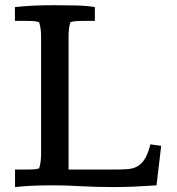

<svg xmlns="http://www.w3.org/2000/svg" viewBox="-20 -722 690 748"><path d="M193.4 0Q153.8 0 116 1.2Q78.1 2.4 38.6 6.8V-61.5H82Q96.7 -61.5 109.1 -62Q121.6 -62.5 132.3 -65.9Q140.1 -87.4 140.1 -125V-576.7Q140.1 -595.7 138.2 -609.9Q136.2 -624 132.3 -635.3Q121.6 -639.2 109.1 -639.9Q96.7 -640.6 82 -640.6H38.1V-694.3Q71.8 -698.2 108.9 -700Q146 -701.7 191.9 -701.7Q239.3 -701.7 279.5 -700.7Q319.8 -699.7 349.6 -694.3V-640.6H304.2Q290 -640.6 277.6 -639.9Q265.1 -639.2 253.9 -635.3Q250.5 -624 248.8 -609.9Q247.1 -595.7 247.1 -576.7V-61.5H433.1Q458 -61.5 478.5 -63.2Q499 -64.9 515.4 -74Q531.7 -83 544.2 -103Q556.6 -123 565.9 -159.7L607.9 -153.8L589.8 0Q546.9 2.9 505.9 4.9Q464.8 6.8 425.3 6.8Q352.5 6.8 293.7 3.4Q234.9 0 193.4 0Z"/></svg>

Font: Tienne
Style: Regular
Weight: 400
Designer: vernon adams
Foundry: vernon adams
Version: Version 1.001